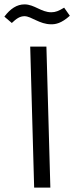

<svg xmlns="http://www.w3.org/2000/svg" viewBox="-73 -857 339 877"><path d="M161 -746C181 -746 207 -750 246 -785L220 -822C195 -807 181 -801 161 -801C115 -801 84 -837 39 -837C4 -837 -26 -817 -53 -781L-19 -752C1 -771 17 -783 39 -783C70 -783 107 -746 161 -746ZM83 0H157L139 -644H65Z"/></svg>

Font: Noto Sans Arabic UI XCn
Style: Regular
Weight: 400
Width: 2
Designer: Monotype Design Team, Nadine Chahine and Nizar Qandah
Foundry: Monotype Imaging Inc.
Version: Version 2.010